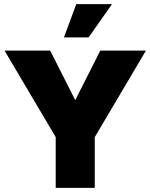

<svg xmlns="http://www.w3.org/2000/svg" viewBox="-20 -914 732 934"><path d="M251 0V-247L2 -668H224L346 -427L468 -668H690L441 -247V0ZM291 -732 351 -894H525L411 -732Z"/></svg>

Font: Gantari Black
Style: Regular
Weight: 900
Version: Version 1.000